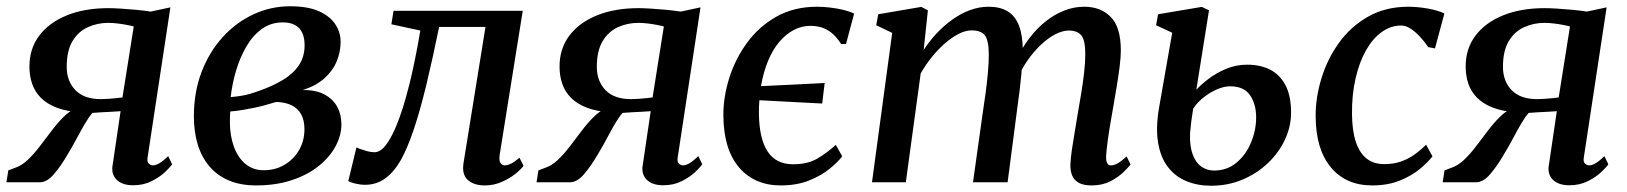

<svg xmlns="http://www.w3.org/2000/svg" viewBox="-34 -582 5196 613"><path d="M503 -83.5 515.5 -57.5Q510.5 -49.5 493.5 -33.2Q476.5 -17 450.5 -3.8Q424.5 9.5 391 9.5Q358.5 9.5 340.8 -6Q323 -21.5 324.5 -47.5L351 -227Q339.5 -226 323 -225.2Q306.5 -224.5 289.8 -223.5Q273 -222.5 261 -221.5Q249 -207.5 236.8 -186.5Q224.5 -165.5 211.2 -140.5Q198 -115.5 182 -89Q160.5 -52 138.2 -26Q116 0 93 0H-13.5L-7.5 -38L13.5 -46Q35 -53 54.2 -71.2Q73.5 -89.5 92 -113.5Q110.5 -137.5 129 -162.2Q147.5 -187 167.2 -207Q187 -227 209 -237L227.5 -223.5Q180.5 -225.5 148.2 -237.8Q116 -250 96.5 -269.8Q77 -289.5 68.5 -314.8Q60 -340 60 -368.5Q59.5 -425.5 90.8 -467.5Q122 -509.5 179 -532.8Q236 -556 312.5 -556Q328.5 -556 351.5 -554.5Q374.5 -553 399.5 -550.8Q424.5 -548.5 447 -545L510 -558.5L437 -78Q435 -64.5 441.5 -59.2Q448 -54 454 -54Q463.5 -54 475.5 -61.2Q487.5 -68.5 503 -83.5ZM357 -271 393 -497.5Q386.5 -499.5 372.5 -502.2Q358.5 -505 342 -507Q325.5 -509 312 -509Q276.5 -509 246 -495Q215.5 -481 197.2 -450.2Q179 -419.5 179 -368.5Q179 -323 206.8 -294.2Q234.5 -265.5 288.5 -265.5Q299 -265.5 313 -266.5Q327 -267.5 339.2 -268.8Q351.5 -270 357 -271Z M784 10Q734 10 696.8 -5.8Q659.5 -21.5 634.5 -51Q609.5 -80.5 597.2 -121Q585 -161.5 585 -210.5Q585 -288.5 609.8 -352.8Q634.5 -417 677.5 -464Q720.5 -511 775.8 -536.5Q831 -562 892 -562Q949.5 -562 985 -545.8Q1020.5 -529.5 1037 -503.8Q1053.5 -478 1053.5 -449Q1053.5 -416.5 1041 -386.2Q1028.5 -356 1001.8 -332Q975 -308 932.5 -294.5Q975 -295 1002.2 -280.2Q1029.5 -265.5 1042.8 -240.8Q1056 -216 1056 -185.5Q1056 -149.5 1037.2 -114.8Q1018.5 -80 983.2 -51.8Q948 -23.5 897.5 -6.8Q847 10 784 10ZM808 -38.5Q845 -38.5 874.2 -55.8Q903.5 -73 920.8 -102.8Q938 -132.5 938 -169.5Q938 -198 927.5 -217Q917 -236 897.2 -245.8Q877.5 -255.5 849 -256.5Q841.5 -255 830.5 -251.5Q819.5 -248 806.2 -244.5Q793 -241 778.5 -238Q761.5 -234.5 742.2 -231.2Q723 -228 701 -226Q700.5 -218 700.2 -209.5Q700 -201 700 -192Q700 -149.5 712.5 -114.5Q725 -79.5 749.2 -59Q773.5 -38.5 808 -38.5ZM702.5 -272Q720 -273.5 735.5 -276Q751 -278.5 766.2 -283Q781.5 -287.5 797.5 -293.5Q839.5 -308.5 871.2 -328Q903 -347.5 920.8 -374.5Q938.5 -401.5 938.5 -437Q938.5 -474 920.8 -492.2Q903 -510.5 869 -510.5Q830.5 -510.5 801.2 -489Q772 -467.5 751.8 -432.2Q731.5 -397 719.2 -355Q707 -313 702.5 -272Z M1561.5 -89Q1558.5 -68.5 1564.2 -61.2Q1570 -54 1577 -54Q1586 -54 1597.5 -59.5Q1609 -65 1624.5 -78.5L1637.5 -52.5Q1630 -42 1611.8 -27.2Q1593.5 -12.5 1568 -1.2Q1542.5 10 1513.5 10Q1479 10 1459.5 -7.5Q1440 -25 1446 -62L1516 -496H1368Q1346.5 -391 1326.8 -309.5Q1307 -228 1287 -168.5Q1267 -109 1245.5 -70.5Q1224 -33 1196 -12.5Q1168 8 1131.5 8Q1116.5 8 1099 3.8Q1081.5 -0.5 1078 -4L1104 -111.5Q1107.5 -109.5 1117 -106Q1126.5 -102.5 1138.5 -99.2Q1150.5 -96 1161.5 -96Q1177.5 -96 1191.5 -111.2Q1205.5 -126.5 1218.2 -151.8Q1231 -177 1242.2 -208.5Q1253.5 -240 1262.5 -273Q1274.5 -315.5 1283.5 -357.2Q1292.5 -399 1298.8 -432.8Q1305 -466.5 1308 -484.5L1215.5 -504.5L1222.5 -547.5H1635Z M2195.5 -83.5 2208 -57.5Q2203 -49.5 2186 -33.2Q2169 -17 2143 -3.8Q2117 9.5 2083.5 9.5Q2051 9.5 2033.2 -6Q2015.5 -21.5 2017 -47.5L2043.5 -227Q2032 -226 2015.5 -225.2Q1999 -224.5 1982.2 -223.5Q1965.5 -222.5 1953.5 -221.5Q1941.5 -207.5 1929.2 -186.5Q1917 -165.5 1903.8 -140.5Q1890.5 -115.5 1874.5 -89Q1853 -52 1830.8 -26Q1808.5 0 1785.5 0H1679L1685 -38L1706 -46Q1727.5 -53 1746.8 -71.2Q1766 -89.5 1784.5 -113.5Q1803 -137.5 1821.5 -162.2Q1840 -187 1859.8 -207Q1879.5 -227 1901.5 -237L1920 -223.5Q1873 -225.5 1840.8 -237.8Q1808.5 -250 1789 -269.8Q1769.5 -289.5 1761 -314.8Q1752.5 -340 1752.5 -368.5Q1752 -425.5 1783.2 -467.5Q1814.5 -509.5 1871.5 -532.8Q1928.5 -556 2005 -556Q2021 -556 2044 -554.5Q2067 -553 2092 -550.8Q2117 -548.5 2139.5 -545L2202.5 -558.5L2129.5 -78Q2127.5 -64.5 2134 -59.2Q2140.5 -54 2146.5 -54Q2156 -54 2168 -61.2Q2180 -68.5 2195.5 -83.5ZM2049.5 -271 2085.5 -497.5Q2079 -499.5 2065 -502.2Q2051 -505 2034.5 -507Q2018 -509 2004.5 -509Q1969 -509 1938.5 -495Q1908 -481 1889.8 -450.2Q1871.5 -419.5 1871.5 -368.5Q1871.5 -323 1899.2 -294.2Q1927 -265.5 1981 -265.5Q1991.5 -265.5 2005.5 -266.5Q2019.5 -267.5 2031.8 -268.8Q2044 -270 2049.5 -271Z M2459 10Q2375 10 2325.8 -47.2Q2276.5 -104.5 2275.5 -212.5Q2275 -271 2294 -332Q2313 -393 2350.8 -445Q2388.5 -497 2444.8 -528.8Q2501 -560.5 2575 -560.5Q2594 -560.5 2615.5 -558Q2637 -555.5 2657.2 -550.8Q2677.5 -546 2693 -538.5L2667 -441.5H2651.5Q2636.5 -465 2620.5 -477.5Q2604.5 -490 2587.8 -494.8Q2571 -499.5 2553 -499.5Q2525.5 -499.5 2500.2 -486.2Q2475 -473 2454 -448.2Q2433 -423.5 2418.2 -387.8Q2403.5 -352 2395.5 -307Q2447.5 -309.5 2497.5 -311.8Q2547.5 -314 2599 -317L2591 -251.5Q2543.5 -254 2494 -256.5Q2444.5 -259 2390.5 -262Q2389.5 -252 2389.2 -241.2Q2389 -230.5 2389 -219Q2390 -138.5 2417 -98Q2444 -57.5 2498 -57.5Q2544 -57.5 2575 -75.5Q2606 -93.5 2634.5 -119.5L2655 -83Q2642 -65.5 2615.2 -43.5Q2588.5 -21.5 2549.2 -5.8Q2510 10 2459 10Z M2928.5 -549 2915 -422.5Q2933 -450.5 2956.5 -475.5Q2980 -500.5 3007 -519.8Q3034 -539 3063.2 -549.8Q3092.5 -560.5 3122.5 -560.5Q3158.5 -560.5 3182.5 -546.2Q3206.5 -532 3218.8 -501.5Q3231 -471 3231.5 -422.5Q3232 -416.5 3231.5 -409Q3231 -401.5 3230.2 -393.5Q3229.5 -385.5 3228.5 -377L3212.5 -394Q3230 -431 3253.5 -461.5Q3277 -492 3304.8 -514Q3332.5 -536 3363.5 -548.2Q3394.5 -560.5 3428 -560.5Q3480 -560.5 3512.2 -528Q3544.5 -495.5 3544.5 -420.5Q3544.5 -400.5 3540.8 -370.2Q3537 -340 3531.5 -307Q3526 -274 3521 -245Q3516.5 -219 3511.5 -190Q3506.5 -161 3502.8 -133.8Q3499 -106.5 3497.5 -85Q3497 -68 3501 -61Q3505 -54 3512.5 -54Q3523 -54 3534.5 -60.5Q3546 -67 3563 -82.5L3575.5 -57Q3569.5 -48.5 3553 -32.5Q3536.5 -16.5 3511 -3.2Q3485.5 10 3451.5 10Q3425.5 10 3410.5 1.8Q3395.5 -6.5 3389.2 -21.5Q3383 -36.5 3383.5 -56Q3384 -74.5 3388 -102.5Q3392 -130.5 3397.5 -162Q3403 -193.5 3407.5 -222.5Q3412.5 -251 3418 -284Q3423.5 -317 3427.2 -349.5Q3431 -382 3431 -409.5Q3431 -453 3418.5 -468.8Q3406 -484.5 3378.5 -484.5Q3358.5 -484.5 3335.2 -472.5Q3312 -460.5 3288.8 -438.5Q3265.5 -416.5 3245.2 -387Q3225 -357.5 3210.5 -323L3230.5 -388.5Q3229 -366.5 3226.5 -341Q3224 -315.5 3221 -290Q3218 -264.5 3214.5 -241.5L3183 0H3072.5L3103.5 -221Q3108 -250 3112.5 -283.2Q3117 -316.5 3120 -349.2Q3123 -382 3123 -408.5Q3122.5 -454 3110.2 -469.5Q3098 -485 3067.5 -485Q3048.5 -485 3027 -474Q3005.5 -463 2983.2 -443.8Q2961 -424.5 2941 -399.8Q2921 -375 2905.5 -347.5L2858 0H2750L2814.5 -477L2763.5 -501.5L2770 -536.5L2907.5 -560Z M3832.5 11Q3789 11 3753.5 -3.8Q3718 -18.5 3694.8 -48.8Q3671.5 -79 3663.5 -126Q3655.5 -173 3666.5 -238L3708.5 -477.5L3657 -501.5L3663.5 -536.5L3803 -560L3826 -549L3785.5 -295.5Q3799 -310.5 3823.2 -329.2Q3847.5 -348 3879.5 -361.8Q3911.5 -375.5 3948 -375.5Q3989.5 -375.5 4020.8 -359.8Q4052 -344 4070 -310.2Q4088 -276.5 4088 -222.5Q4088 -178 4068.5 -136.2Q4049 -94.5 4014 -61.2Q3979 -28 3932.8 -8.5Q3886.5 11 3832.5 11ZM3842 -37.5Q3884 -37.5 3914.2 -63Q3944.5 -88.5 3960.5 -127.8Q3976.5 -167 3976.5 -207.5Q3976.5 -249.5 3957 -278Q3937.5 -306.5 3893 -306.5Q3874 -306.5 3851 -296.5Q3828 -286.5 3807.8 -270.2Q3787.5 -254 3775.5 -235Q3772 -215 3769.5 -195.2Q3767 -175.5 3765.5 -156.5Q3764 -116.5 3773.5 -90Q3783 -63.5 3801 -50.5Q3819 -37.5 3842 -37.5Z M4347 10Q4263 10 4215 -47.8Q4167 -105.5 4166.5 -210Q4166 -269.5 4184.8 -331.2Q4203.5 -393 4240.8 -445Q4278 -497 4333.8 -528.8Q4389.5 -560.5 4462.5 -560.5Q4490.5 -560.5 4523 -555Q4555.5 -549.5 4577.5 -539L4547.5 -427.5L4526 -431.5Q4514 -449.5 4499.2 -465.2Q4484.5 -481 4469.2 -490.8Q4454 -500.5 4439.5 -500.5Q4406.5 -500.5 4377.8 -480Q4349 -459.5 4327.5 -421.8Q4306 -384 4294 -332Q4282 -280 4282.5 -218Q4283 -164 4295 -128.5Q4307 -93 4329.5 -75.5Q4352 -58 4385 -58Q4414.5 -58 4438 -66Q4461.5 -74 4481.2 -88Q4501 -102 4519 -120L4539.5 -83Q4526 -65 4499.8 -43Q4473.5 -21 4435.2 -5.5Q4397 10 4347 10Z M5088.5 -83.5 5101 -57.5Q5096 -49.5 5079 -33.2Q5062 -17 5036 -3.8Q5010 9.5 4976.5 9.5Q4944 9.5 4926.2 -6Q4908.5 -21.5 4910 -47.5L4936.5 -227Q4925 -226 4908.5 -225.2Q4892 -224.5 4875.2 -223.5Q4858.5 -222.5 4846.5 -221.5Q4834.5 -207.5 4822.2 -186.5Q4810 -165.5 4796.8 -140.5Q4783.5 -115.5 4767.5 -89Q4746 -52 4723.8 -26Q4701.5 0 4678.5 0H4572L4578 -38L4599 -46Q4620.5 -53 4639.8 -71.2Q4659 -89.5 4677.5 -113.5Q4696 -137.5 4714.5 -162.2Q4733 -187 4752.8 -207Q4772.5 -227 4794.5 -237L4813 -223.5Q4766 -225.5 4733.8 -237.8Q4701.5 -250 4682 -269.8Q4662.5 -289.5 4654 -314.8Q4645.5 -340 4645.5 -368.5Q4645 -425.5 4676.2 -467.5Q4707.5 -509.5 4764.5 -532.8Q4821.5 -556 4898 -556Q4914 -556 4937 -554.5Q4960 -553 4985 -550.8Q5010 -548.5 5032.5 -545L5095.5 -558.5L5022.5 -78Q5020.5 -64.5 5027 -59.2Q5033.5 -54 5039.5 -54Q5049 -54 5061 -61.2Q5073 -68.5 5088.5 -83.5ZM4942.5 -271 4978.5 -497.5Q4972 -499.5 4958 -502.2Q4944 -505 4927.5 -507Q4911 -509 4897.5 -509Q4862 -509 4831.5 -495Q4801 -481 4782.8 -450.2Q4764.5 -419.5 4764.5 -368.5Q4764.5 -323 4792.2 -294.2Q4820 -265.5 4874 -265.5Q4884.5 -265.5 4898.5 -266.5Q4912.5 -267.5 4924.8 -268.8Q4937 -270 4942.5 -271Z"/></svg>

Font: Merriweather 36pt Medium
Style: Italic
Weight: 500
Italic angle: -7.8°
Version: Version 2.101